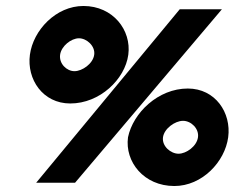

<svg xmlns="http://www.w3.org/2000/svg" viewBox="-20 -611 786 642"><path d="M244 -483C270 -483 299 -457 295 -428C291 -398 255 -373 229 -373C203 -373 177 -398 181 -428C185 -457 218 -483 244 -483ZM215 -265C314 -265 398 -346 409 -428C420 -510 358 -591 259 -591C167 -591 91 -510 80 -428C69 -346 123 -265 215 -265ZM592 -207C619 -207 646 -181 642 -152C638 -122 603 -97 577 -97C551 -97 521 -122 525 -152C529 -181 565 -207 592 -207ZM563 11C656 11 732 -70 743 -152C754 -234 700 -315 608 -315C509 -315 425 -234 408 -152C397 -70 461 11 563 11ZM722 -580H581L101 0H231Z"/></svg>

Font: Charger
Style: HemiRT
Weight: 900
Designer: Jasper
Foundry: Cannot Into Space Fonts
Version: Version 0.99